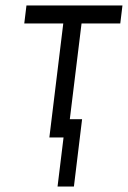

<svg xmlns="http://www.w3.org/2000/svg" viewBox="-20 -504 469 704"><path d="M251 180 281 -67H236L279 -418H421L429 -484H77L69 -418H212L161 0H213L191 180Z"/></svg>

Font: Gamestation Condensed
Style: Italic
Weight: 400
Width: 3
Designer: Jonas Hecksher
Foundry: Jonas Hecksher, Playtypeª, e-types AS
Version: Version 1.003